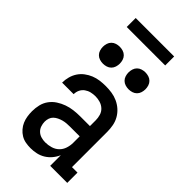

<svg xmlns="http://www.w3.org/2000/svg" viewBox="-280 -981 1059 1059"><g transform="rotate(45 250.0 -451.0)"><path d="M197 8Q178 8 158.5 4.5Q139 1 122.5 -9Q106 -19 93 -34Q80 -49 72.5 -66.5Q65 -84 62 -103.5Q59 -123 59 -142Q59 -168 65 -193Q71 -218 86 -238.5Q101 -259 122.5 -273Q144 -287 168 -295.5Q192 -304 217.5 -307Q243 -310 268 -310H343V-355Q343 -374 337.5 -392.5Q332 -411 318 -424Q304 -437 285.5 -442.5Q267 -448 249 -448Q231 -448 214.5 -444Q198 -440 184 -430Q170 -420 162.5 -404.5Q155 -389 155 -371H65V-372Q65 -394 71 -416.5Q77 -439 89.5 -458Q102 -477 120.5 -491Q139 -505 160 -513.5Q181 -522 203.5 -525Q226 -528 249 -528Q273 -528 296.5 -524.5Q320 -521 342 -511Q364 -501 382 -485Q400 -469 412 -448Q424 -427 428.5 -403Q433 -379 433 -355V-80H476V0H343V-83Q334 -62 319 -44Q304 -26 284.5 -14Q265 -2 242.5 3Q220 8 197 8ZM232 -72Q254 -72 276 -78.5Q298 -85 313.5 -100Q329 -115 336 -136.5Q343 -158 343 -180V-230H268Q255 -230 241.5 -229Q228 -228 215 -224.5Q202 -221 189.5 -215Q177 -209 167.5 -200Q158 -191 153.5 -178Q149 -165 149 -151Q149 -135 154.5 -119Q160 -103 172 -92Q184 -81 200 -76.5Q216 -72 232 -72ZM350 -604Q337 -604 324 -608Q311 -612 301.5 -621.5Q292 -631 288 -644Q284 -657 284 -670Q284 -683 288 -696Q292 -709 301.5 -718.5Q311 -728 324 -732Q337 -736 350 -736Q363 -736 376 -732Q389 -728 398.5 -718.5Q408 -709 412 -696Q416 -683 416 -670Q416 -657 412 -644Q408 -631 398.5 -621.5Q389 -612 376 -608Q363 -604 350 -604ZM150 -604Q137 -604 124 -608Q111 -612 101.5 -621.5Q92 -631 88 -644Q84 -657 84 -670Q84 -683 88 -696Q92 -709 101.5 -718.5Q111 -728 124 -732Q137 -736 150 -736Q163 -736 176 -732Q189 -728 198.5 -718.5Q208 -709 212 -696Q216 -683 216 -670Q216 -657 212 -644Q208 -631 198.5 -621.5Q189 -612 176 -608Q163 -604 150 -604ZM400 -840H100V-910H400Z"/></g></svg>

Font: Iosevka Curly Slab Medium
Style: Regular
Weight: 500
Monospace: yes
Designer: Belleve Invis
Foundry: Belleve Invis
Version: Version 22.1.2; ttfautohint (v1.8.4)